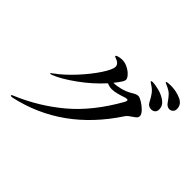

<svg xmlns="http://www.w3.org/2000/svg" viewBox="-187 -1110 1375 1375"><g transform="rotate(45 500.0 -423.0)"><path d="M977 -767Q977 -748 965 -737.5Q953 -727 938 -727Q927 -727 915.5 -734Q904 -741 897 -753Q875 -785 858.5 -801.5Q842 -818 816 -830Q807 -834 800 -837Q793 -840 789 -842Q785 -844 785 -847Q785 -852 796.5 -853.5Q808 -855 828 -855Q883 -855 930 -834Q977 -813 977 -767ZM889 -675Q889 -654 876.5 -644Q864 -634 847 -634Q833 -634 821 -641.5Q809 -649 802 -664Q785 -697 769 -718.5Q753 -740 727 -757Q721 -761 712.5 -766.5Q704 -772 704 -775Q704 -781 719 -781Q740 -781 781 -771Q822 -761 855.5 -737Q889 -713 889 -675ZM825 -544Q825 -531 816.5 -522.5Q808 -514 791 -503Q775 -492 765.5 -484.5Q756 -477 748 -465Q496 -82 86 8L75 9Q67 9 67 4Q67 -2 80 -6Q262 -82 410.5 -206.5Q559 -331 676 -539Q682 -551 682 -557Q682 -565 672 -565Q665 -565 658 -563Q620 -550 594 -543.5Q568 -537 546 -537Q522 -537 497 -548Q424 -467 331 -400Q238 -333 172 -307Q160 -303 158 -303Q154 -303 154 -306Q154 -309 169 -320Q232 -365 298.5 -437Q365 -509 408.5 -575Q452 -641 452 -670Q452 -686 440 -697.5Q428 -709 408 -715Q396 -719 396 -724Q396 -728 408 -733Q429 -740 451 -740Q478 -740 506 -726Q534 -712 552.5 -692Q571 -672 571 -656Q571 -648 561 -631Q541 -601 522 -578H525Q555 -578 592.5 -588Q630 -598 660 -615Q683 -629 693.5 -633.5Q704 -638 716 -638Q729 -638 756 -621.5Q783 -605 804 -583Q825 -561 825 -544Z"/></g></svg>

Font: Shippori Mincho SemiBold
Style: Regular
Weight: 600
Designer: FONTDASU
Foundry: FONTDASU / Google Inc. / but / Adobe
Version: Version 3.110; ttfautohint (v1.8.3)